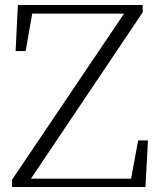

<svg xmlns="http://www.w3.org/2000/svg" viewBox="-20 -743 636 763"><path d="M28 0H558L568 -185H529L501 -33H103L547 -694V-723H51L42 -540H82L108 -689H473L28 -29Z"/></svg>

Font: Noto Serif CJK HK ExtraLight
Style: Regular
Weight: 200
Designer: Ryoko NISHIZUKA 西塚涼子 (kana & ideographs); Frank Grießhammer (Latin, Greek & Cyrillic); Wenlong ZHANG 张文龙 (bopomofo); San
Foundry: Adobe
Version: Version 2.001;hotconv 1.1.0;makeotfexe 2.6.0